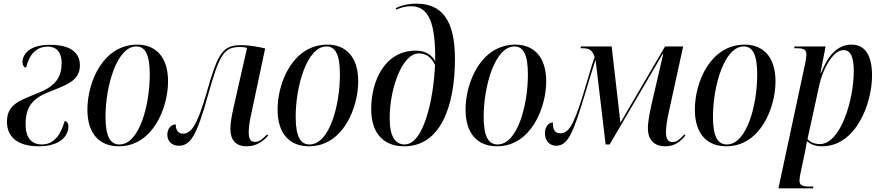

<svg xmlns="http://www.w3.org/2000/svg" viewBox="-20 -790 4817 1050"><path d="M192 10C313 10 354 -50 354 -98C354 -117 345 -127 334 -129C311 -50 274 0 209 0C153 0 120 -36 120 -110C120 -203 155 -247 235 -282C336 -324 417 -343 417 -433C417 -499 370 -545 253 -545C138 -545 103 -491 103 -450C103 -434 110 -422 123 -420C139 -490 177 -535 241 -535C295 -535 317 -497 317 -446C317 -371 287 -321 192 -283C101 -244 18 -226 18 -125C18 -40 77 10 192 10Z M630 10C816 10 899 -201 899 -345C899 -487 824 -546 731 -546C542 -546 458 -339 458 -191C458 -55 527 10 630 10ZM633 0C585 0 557 -40 557 -151C557 -319 619 -536 725 -536C775 -536 799 -490 799 -382C799 -220 744 0 633 0Z M1329 10C1382 10 1418 -16 1447 -49L1441 -55C1411 -25 1395 -14 1374 -14C1350 -14 1340 -32 1340 -68C1340 -99 1348 -142 1357 -181L1430 -525C1390 -535 1342 -543 1299 -543C1194 -543 1171 -496 1109 -280C1058 -103 1025 -59 980 -59C950 -59 941 -85 941 -110C921 -110 895 -91 895 -54C895 -21 916 7 958 7C1024 7 1057 -54 1117 -268C1180 -493 1205 -533 1292 -533C1306 -533 1317 -532 1331 -528L1259 -210C1247 -158 1240 -119 1240 -84C1240 -26 1268 10 1329 10Z M1670 10C1856 10 1939 -201 1939 -345C1939 -487 1864 -546 1771 -546C1582 -546 1498 -339 1498 -191C1498 -55 1567 10 1670 10ZM1673 0C1625 0 1597 -40 1597 -151C1597 -319 1659 -536 1765 -536C1815 -536 1839 -490 1839 -382C1839 -220 1784 0 1673 0Z M2191 10C2388 10 2468 -207 2468 -468C2468 -680 2396 -770 2258 -770C2207 -770 2166 -757 2145 -746L2147 -737C2168 -747 2195 -756 2227 -756C2330 -756 2362 -655 2360 -454C2342 -491 2304 -513 2254 -513C2081 -513 2010 -343 2010 -194C2010 -71 2068 10 2191 10ZM2193 0C2143 0 2111 -41 2111 -144C2111 -304 2179 -498 2270 -498C2310 -498 2341 -476 2359 -434C2351 -245 2296 0 2193 0Z M2698 10C2884 10 2967 -201 2967 -345C2967 -487 2892 -546 2799 -546C2610 -546 2526 -339 2526 -191C2526 -55 2595 10 2698 10ZM2701 0C2653 0 2625 -40 2625 -151C2625 -319 2687 -536 2793 -536C2843 -536 2867 -490 2867 -382C2867 -220 2812 0 2701 0Z M3618 10C3672 10 3700 -16 3728 -48L3723 -55C3694 -25 3679 -13 3657 -13C3637 -13 3622 -26 3622 -66C3622 -95 3629 -141 3638 -179L3716 -536H3617L3373 -119L3325 -536H3157L3155 -526H3167C3203 -526 3220 -515 3232 -478C3221 -452 3192 -347 3164 -257C3114 -99 3087 -61 3044 -61C3012 -61 3002 -86 3004 -120C2980 -120 2960 -97 2960 -61C2960 -28 2979 7 3022 7C3089 7 3118 -73 3184 -292C3205 -362 3219 -409 3237 -463L3292 0H3314L3604 -495H3607L3540 -206C3531 -162 3523 -119 3523 -90C3523 -27 3556 10 3618 10Z M3952 10C4138 10 4221 -201 4221 -345C4221 -487 4146 -546 4053 -546C3864 -546 3780 -339 3780 -191C3780 -55 3849 10 3952 10ZM3955 0C3907 0 3879 -40 3879 -151C3879 -319 3941 -536 4047 -536C4097 -536 4121 -490 4121 -382C4121 -220 4066 0 3955 0Z M4382 -437 4237 240H4426L4428 230H4408C4370 230 4352 225 4352 197C4352 187 4355 172 4358 156L4383 38C4386 18 4389 4 4393 -17C4418 1 4439 10 4476 10C4661 10 4749 -224 4749 -377C4749 -491 4708 -546 4637 -546C4555 -546 4506 -480 4470 -391H4467L4495 -536H4325L4323 -526H4339C4376 -526 4390 -519 4390 -490C4390 -481 4387 -462 4382 -437ZM4463 -2C4431 -2 4408 -16 4396 -29L4461 -327C4478 -406 4533 -516 4593 -516C4632 -516 4649 -478 4649 -401C4649 -245 4578 -2 4463 -2Z"/></svg>

Font: Noto Serif Display Condensed Medium
Style: Italic
Weight: 500
Width: 3
Italic angle: -12°
Designer: Monotype Design Team
Foundry: Monotype Imaging Inc.
Version: Version 2.009